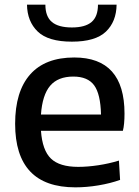

<svg xmlns="http://www.w3.org/2000/svg" viewBox="-20 -796 598 825"><path d="M289 -617Q187 -617 142 -660.5Q97 -704 96 -776H175Q175 -725 203 -701.5Q231 -678 289 -678Q346 -678 373.5 -701.5Q401 -725 401 -776H481Q480 -703 435 -660Q390 -617 289 -617ZM295 -467Q229 -467 195.5 -427.5Q162 -388 156 -304H414Q412 -392 384.5 -429.5Q357 -467 295 -467ZM304 9Q174 9 109.5 -59.5Q45 -128 45 -264Q45 -403 109.5 -476Q174 -549 299 -549Q515 -549 515 -308Q515 -261 508 -234H156Q162 -150 199 -114.5Q236 -79 316 -79Q356 -79 402.5 -86Q449 -93 491 -106L496 -23Q454 -8 403 0.5Q352 9 304 9Z"/></svg>

Font: EncodeSans
Style: Medium
Weight: 500
Designer: Pablo Impallari, Andres Torresi
Foundry: Pablo Impallari, Andres Torresi
Version: Version 1.000; ttfautohint (v1.4.1)